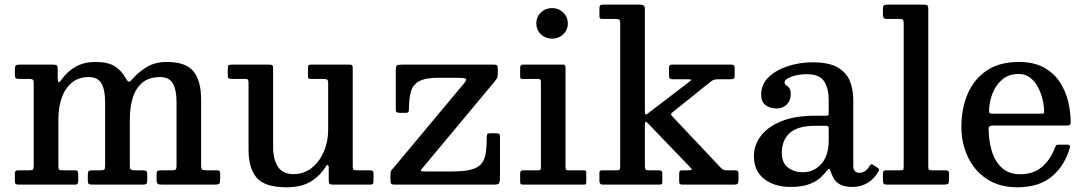

<svg xmlns="http://www.w3.org/2000/svg" viewBox="-20 -800 4710 832"><path d="M44.5 -15.5V-49.5Q44.5 -62 58 -62H106Q118.5 -62 122.2 -65.2Q126 -68.5 126 -81V-441Q126 -452.5 121.5 -455.2Q117 -458 106 -458H65.5Q53 -458 48.8 -461Q44.5 -464 44.5 -476.5V-498.5Q44.5 -512 48 -516Q51.5 -520 64.5 -520H209.5Q220.5 -520 225.2 -517.2Q230 -514.5 230 -503V-474.5Q230 -441 235.2 -443.2Q240.5 -445.5 250 -459.5Q273 -491 308.5 -511.2Q344 -531.5 394.5 -531.5Q449 -531.5 478.5 -512Q508 -492.5 526.5 -458.5Q534 -445 539.5 -446Q545 -447 552 -455.5Q579 -487 615.2 -509.2Q651.5 -531.5 704 -531.5Q785.5 -531.5 818.5 -490.5Q851.5 -449.5 851.5 -369V-83.5Q851.5 -70 855 -66Q858.5 -62 873 -62H921.5Q929 -62 931.5 -58.8Q934 -55.5 934 -47V-23Q934 -7.5 929.8 -3.8Q925.5 0 911 0H683.5Q669 0 663.8 -3.2Q658.5 -6.5 658.5 -22V-42.5Q658.5 -54 661.5 -58Q664.5 -62 676 -62H723Q736.5 -62 740.8 -65.2Q745 -68.5 745 -82V-357.5Q745 -410.5 729.2 -438.2Q713.5 -466 674 -466Q625.5 -466 596.8 -441.8Q568 -417.5 555.2 -376Q542.5 -334.5 542.5 -283V-81.5Q542.5 -68 547.8 -65Q553 -62 565 -62H597Q607.5 -62 612.8 -59.5Q618 -57 618 -45.5V-20.5Q618 -8 614.8 -4Q611.5 0 598 0H379.5Q368.5 0 364.5 -3Q360.5 -6 360.5 -17.5V-40Q360.5 -54 363.8 -58Q367 -62 381 -62H414.5Q428 -62 431.8 -65.5Q435.5 -69 435.5 -82V-357.5Q435.5 -410.5 419.8 -438.2Q404 -466 364.5 -466Q320.5 -466 291.2 -441.8Q262 -417.5 247.5 -376Q233 -334.5 233 -283V-83Q233 -68 235.5 -65Q238 -62 253.5 -62H301.5Q312 -62 315.5 -59Q319 -56 319 -45V-18.5Q319 -10.5 317 -5.2Q315 0 306.5 0H60Q51.5 0 48 -3Q44.5 -6 44.5 -15.5Z M1057 -151V-441Q1057 -450.5 1054.5 -454.2Q1052 -458 1043 -458H985Q975 -458 971 -460.2Q967 -462.5 967 -472.5V-501.5Q967 -513.5 970.2 -516.8Q973.5 -520 985 -520H1144.5Q1156 -520 1159.8 -517.5Q1163.5 -515 1163.5 -504V-162.5Q1163.5 -109.5 1184.5 -77.5Q1205.5 -45.5 1251.5 -45.5Q1296.5 -45.5 1330.2 -72Q1364 -98.5 1383 -142Q1402 -185.5 1402 -237V-440.5Q1402 -452.5 1397.2 -455.2Q1392.5 -458 1381.5 -458H1329.5Q1322 -458 1318.2 -459.5Q1314.5 -461 1314.5 -468.5V-505Q1314.5 -513.5 1316.8 -516.8Q1319 -520 1327.5 -520H1496Q1504 -520 1506.2 -516.5Q1508.5 -513 1508.5 -504.5V-79.5Q1508.5 -67.5 1511.5 -64.8Q1514.5 -62 1526.5 -62H1582Q1589 -62 1593.8 -59.8Q1598.5 -57.5 1598.5 -49.5V-17Q1598.5 -7 1596.2 -3.5Q1594 0 1584.5 0H1422Q1410.5 0 1407.5 -3.8Q1404.5 -7.5 1404.5 -19.5V-76Q1404.5 -81.5 1400.8 -84.5Q1397 -87.5 1391.5 -78Q1367.5 -38.5 1327 -13.5Q1286.5 11.5 1221.5 11.5Q1127.5 11.5 1092.2 -29.8Q1057 -71 1057 -151Z M1881.5 -463Q1823 -463 1795.8 -447.8Q1768.5 -432.5 1760.5 -402.8Q1752.5 -373 1752 -329Q1752 -319.5 1750 -315.2Q1748 -311 1737.5 -311H1714.5Q1702.5 -311 1698.8 -313.8Q1695 -316.5 1695 -328V-494.5Q1695 -512 1699.5 -516Q1704 -520 1722 -520H2119Q2129.5 -520 2133.2 -517.2Q2137 -514.5 2137 -503V-481.5Q2137 -466 2133 -459.8Q2129 -453.5 2122.5 -445.5L1816 -78Q1804.5 -65 1803.5 -61Q1802.5 -57 1828.5 -57H1937.5Q1990.5 -57 2021.2 -65Q2052 -73 2066.5 -91Q2081 -109 2085.2 -138.2Q2089.5 -167.5 2089.5 -210Q2089.5 -218.5 2093 -220.5Q2096.5 -222.5 2105 -222.5H2129.5Q2139.5 -222.5 2143 -220Q2146.5 -217.5 2146.5 -208V-30.5Q2146.5 -10.5 2142.2 -5.2Q2138 0 2118 0H1690Q1679 0 1675.5 -3.5Q1672 -7 1672 -17.5V-42.5Q1672 -58 1677.8 -64.2Q1683.5 -70.5 1690.5 -79L1991.5 -439.5Q2005 -456 1997.5 -459.5Q1990 -463 1960 -463Z M2304 -698.5Q2304 -727 2324 -746Q2344 -765 2372.5 -765Q2400.5 -765 2420.5 -746Q2440.5 -727 2440.5 -698.5Q2440.5 -670 2420.5 -651.2Q2400.5 -632.5 2372.5 -632.5Q2344 -632.5 2324 -651.2Q2304 -670 2304 -698.5ZM2312 -458H2244.5Q2237.5 -458 2235.8 -460.2Q2234 -462.5 2234 -469.5V-507Q2234 -520 2246.5 -520H2420.5Q2430.5 -520 2430.5 -509.5V-74Q2430.5 -62 2441 -62H2508.5Q2515.5 -62 2518 -60.5Q2520.5 -59 2520.5 -51.5V-12.5Q2520.5 -5 2519 -2.5Q2517.5 0 2510 0H2249Q2240.5 0 2237.2 -2Q2234 -4 2234 -12V-47Q2234 -57 2237.5 -59.5Q2241 -62 2250 -62H2312Q2320.5 -62 2322.2 -64.8Q2324 -67.5 2324 -75.5V-446Q2324 -458 2312 -458Z M2647.5 -718H2591.5Q2582 -718 2579.8 -720.5Q2577.5 -723 2577.5 -732V-761.5Q2577.5 -772.5 2580.2 -776.2Q2583 -780 2593.5 -780H2750.5Q2762.5 -780 2768.5 -776.5Q2774.5 -773 2774.5 -760V-325.5Q2774.5 -311 2776 -306Q2777.5 -301 2787 -308L2961.5 -441.5Q2975 -452 2976 -454.2Q2977 -456.5 2951.5 -456.5H2896.5Q2884.5 -456.5 2881.8 -460.8Q2879 -465 2879 -477.5V-504.5Q2879 -513.5 2881.8 -516.8Q2884.5 -520 2893 -520H3148.5Q3157.5 -520 3160.5 -516.8Q3163.5 -513.5 3163.5 -504V-472.5Q3163.5 -462 3159.8 -459.2Q3156 -456.5 3145.5 -456.5H3092Q3080 -456.5 3073.2 -454Q3066.5 -451.5 3060 -446.5L2897.5 -316Q2888 -308.5 2887.8 -305.2Q2887.5 -302 2896 -293L3102.5 -74Q3108.5 -67.5 3113.5 -64.8Q3118.5 -62 3132 -62H3167.5Q3180 -62 3180 -49V-19Q3180 -7 3176 -3.5Q3172 0 3160.5 0H2938Q2927.5 0 2925.2 -3.8Q2923 -7.5 2923 -18.5V-44.5Q2923 -55.5 2925.5 -58.8Q2928 -62 2939 -62H2961.5Q2978 -62 2977.8 -65Q2977.5 -68 2971 -75L2785.5 -268Q2779 -274 2776.8 -272Q2774.5 -270 2774.5 -255.5V-80.5Q2774.5 -70 2777.2 -66Q2780 -62 2791.5 -62H2832Q2840 -62 2845 -59.8Q2850 -57.5 2850 -48.5V-12Q2850 -3.5 2846.8 -1.8Q2843.5 0 2834.5 0H2592Q2577.5 0 2577.5 -15.5V-51.5Q2577.5 -58.5 2581 -60.2Q2584.5 -62 2592 -62H2649Q2660.5 -62 2664 -64.5Q2667.5 -67 2667.5 -78V-701Q2667.5 -712 2662.8 -715Q2658 -718 2647.5 -718Z M3247 -123Q3247 -171.5 3277.2 -211.2Q3307.5 -251 3366.2 -274.8Q3425 -298.5 3511 -298.5H3558Q3566.5 -298.5 3568.8 -300.5Q3571 -302.5 3571 -311.5V-367Q3571 -415.5 3551.5 -447Q3532 -478.5 3475.5 -478.5Q3439.5 -478.5 3409.8 -467.8Q3380 -457 3380 -443.5Q3380 -435 3386.8 -430.8Q3393.5 -426.5 3400 -418.8Q3406.5 -411 3406.5 -391Q3406.5 -364 3389.2 -347Q3372 -330 3344.5 -330Q3318 -330 3298.2 -343.8Q3278.5 -357.5 3278.5 -391.5Q3278.5 -434.5 3310.5 -465.5Q3342.5 -496.5 3393.8 -513.2Q3445 -530 3502 -530Q3572 -530 3610 -507.8Q3648 -485.5 3662.8 -448.8Q3677.5 -412 3677.5 -368.5V-80Q3677.5 -65 3685.2 -58Q3693 -51 3703.5 -51Q3714 -51 3725.8 -57Q3737.5 -63 3750 -83Q3755 -91.5 3761.5 -86.5L3785 -72Q3791.5 -67.5 3788 -60Q3770.5 -26.5 3740.8 -8.2Q3711 10 3675.5 10H3675Q3637.5 10 3618.2 -1.8Q3599 -13.5 3591 -29.8Q3583 -46 3579 -58.5Q3576 -68.5 3572.8 -68.5Q3569.5 -68.5 3562.5 -59.5Q3553.5 -47.5 3536.2 -31Q3519 -14.5 3487.8 -2.2Q3456.5 10 3405 10Q3335.5 10 3291.2 -24.8Q3247 -59.5 3247 -123ZM3368 -138.5Q3368 -92.5 3395.5 -73Q3423 -53.5 3458.5 -53.5Q3506.5 -53.5 3538.8 -89.5Q3571 -125.5 3571 -191V-245Q3571 -255 3561 -255H3515.5Q3436 -255 3402 -223.5Q3368 -192 3368 -138.5Z M3876 -718H3824Q3811 -718 3808.5 -723.5Q3806 -729 3806 -740.5V-762.5Q3806 -775 3811.5 -777.5Q3817 -780 3828.5 -780H3979Q3993 -780 3997.8 -777.2Q4002.5 -774.5 4002.5 -760V-84.5Q4002.5 -71 4004 -66.5Q4005.5 -62 4019.5 -62H4079Q4092.5 -62 4092.5 -48.5V-21Q4092.5 -6 4087.5 -3Q4082.5 0 4068.5 0H3825.5Q3814 0 3810 -3Q3806 -6 3806 -18V-44.5Q3806 -54 3808.2 -58Q3810.5 -62 3820 -62H3878.5Q3891.5 -62 3893.8 -64.8Q3896 -67.5 3896 -81V-699.5Q3896 -711.5 3892.2 -714.8Q3888.5 -718 3876 -718Z M4146 -250Q4146 -330 4173.5 -393.8Q4201 -457.5 4256 -494.5Q4311 -531.5 4394.5 -531.5Q4459.5 -531.5 4503 -507.8Q4546.5 -484 4572 -445.2Q4597.5 -406.5 4608.5 -360.8Q4619.5 -315 4619.5 -271Q4619.5 -261 4616 -258.5Q4612.5 -256 4601.5 -256H4280Q4264 -256 4264 -241.5Q4264.5 -189 4278.2 -144.2Q4292 -99.5 4322 -72.2Q4352 -45 4401.5 -45Q4458 -45 4495 -76.5Q4532 -108 4552 -161Q4554 -166.5 4556 -169.8Q4558 -173 4566 -173H4605.5Q4619 -173 4616.5 -162Q4595 -83.5 4539 -36Q4483 11.5 4388.5 11.5Q4309.5 11.5 4255.5 -24.8Q4201.5 -61 4173.8 -120.5Q4146 -180 4146 -250ZM4280 -307.5H4490.5Q4500 -307.5 4502.2 -309Q4504.5 -310.5 4504.5 -316.5Q4504.5 -340.5 4497.8 -368.8Q4491 -397 4477.8 -422.2Q4464.5 -447.5 4443.8 -463.5Q4423 -479.5 4394.5 -479.5Q4351.5 -479.5 4323.2 -455.5Q4295 -431.5 4280.8 -395Q4266.5 -358.5 4266 -321Q4266 -313 4268.2 -310.2Q4270.5 -307.5 4280 -307.5Z"/></svg>

Font: Besley* Medium
Style: Regular
Weight: 500
Designer: Owen Earl
Foundry: indestructible type*
Version: Version 3.000; ttfautohint (v1.8.3)